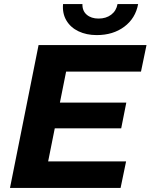

<svg xmlns="http://www.w3.org/2000/svg" viewBox="-20 -921 738 941"><path d="M262 -418H599L574 -292H237ZM216 -130H598L571 0H29L169 -700H698L671 -570H304ZM454 -749Q404 -749 365 -767.5Q326 -786 305.5 -820.5Q285 -855 289 -901H384Q383 -868 405 -849Q427 -830 463 -830Q500 -830 525 -849Q550 -868 556 -901H657Q644 -831 589 -790Q534 -749 454 -749Z"/></svg>

Font: MOST Montserrat
Style: Bold Italic
Weight: 700
Italic angle: -11.3°
Designer: Julieta Ulanovsky
Foundry: Julieta Ulanovsky
Version: Version 8.000;March 11, 2024;FontCreator 15.0.0.2926 64-bit